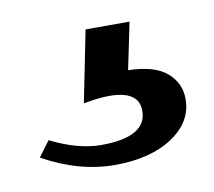

<svg xmlns="http://www.w3.org/2000/svg" viewBox="-42 -110 369 331"><g transform="rotate(-10 142.5 55.5)"><path d="M275 84Q275 124 236.5 149.5Q198 175 135.5 175Q73 175 10 140L30 113Q78 137 118 137Q198 137 198 91Q198 56 146 56Q128 56 101 61L126 -64H203L186 18Q232 19 253.5 37.5Q275 56 275 84Z"/></g></svg>

Font: Halant SemiBold
Style: Regular
Weight: 600
Designer: Hitesh Malaviya (Devanagari), Satya Rajpurohit (Latin)
Foundry: Indian Type Foundry
Version: Version 1.101;PS 1.0;hotconv 1.0.78;makeotf.lib2.5.61930; tt